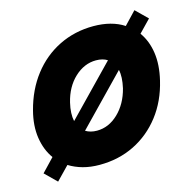

<svg xmlns="http://www.w3.org/2000/svg" viewBox="-87 -616 741 736"><g transform="rotate(-15 283.5 -248.5)"><path d="M55.8 30.8 10 -14.2 59.2 -65.8Q33.3 -101.7 25.8 -150.8Q18.3 -200 33.3 -257.5Q53.3 -335 97.1 -391.7Q140.8 -448.3 203.3 -479.2Q265.8 -510 340 -510Q375.8 -510 406.2 -502.1Q436.7 -494.2 460.8 -478.3L508.3 -528.3L554.2 -483.3L507.5 -435Q533.3 -399.2 540.4 -350.4Q547.5 -301.7 533.3 -242.5Q515 -165 471.2 -108.3Q427.5 -51.7 365 -20.8Q302.5 10 226.7 10Q190.8 10 160.8 1.7Q130.8 -6.7 106.7 -21.7ZM175 -177.5 360.8 -369.2Q342.5 -380.8 315.8 -380.8Q269.2 -380.8 230.8 -345Q192.5 -309.2 178.3 -250Q173.3 -229.2 172.5 -210.8Q171.7 -192.5 175 -177.5ZM250.8 -119.2Q297.5 -119.2 335.4 -155.4Q373.3 -191.7 388.3 -250Q398.3 -294.2 391.7 -322.5L205.8 -130.8Q225 -119.2 250.8 -119.2Z"/></g></svg>

Font: Funnel Sans Light ExtraBold
Style: Italic
Weight: 800
Italic angle: -14.036°
Version: Version 1.000